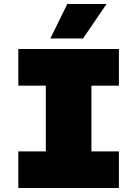

<svg xmlns="http://www.w3.org/2000/svg" viewBox="-20 -944 690 964"><path d="M72 -184H210V-514H72V-698H577V-514H439V-184H577V0H72ZM318 -924H515L397 -751H233Z"/></svg>

Font: Azeret Mono Black
Style: Regular
Weight: 900
Designer: Martin Vácha
Foundry: Displaay
Version: Version 1.000; Glyphs 3.0.3, build 3074